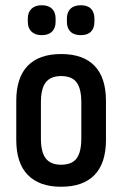

<svg xmlns="http://www.w3.org/2000/svg" viewBox="-20 -704 467 732"><path d="M213 8Q130 8 86 -37Q42 -82 42 -171V-319Q42 -408 85.5 -453Q129 -498 213 -498Q297 -498 340.5 -453Q384 -408 384 -319V-171Q384 -82 340.5 -37Q297 8 213 8ZM213 -76Q254 -76 272 -100Q290 -124 290 -176V-314Q290 -366 272 -390Q254 -414 213 -414Q173 -414 154.5 -390Q136 -366 136 -314V-176Q136 -124 154.5 -100Q173 -76 213 -76ZM139 -570Q114 -570 100 -583.5Q86 -597 86 -621V-633Q86 -657 100 -670.5Q114 -684 139 -684Q165 -684 178.5 -670.5Q192 -657 192 -633V-621Q192 -597 178.5 -583.5Q165 -570 139 -570ZM288 -570Q262 -570 248.5 -583.5Q235 -597 235 -621V-633Q235 -657 248.5 -670.5Q262 -684 288 -684Q314 -684 327 -670.5Q340 -657 340 -633V-621Q340 -597 327 -583.5Q314 -570 288 -570Z"/></svg>

Font: Sofia Sans Condensed SemiBold
Style: Regular
Weight: 600
Designer: Botio Nikoltchev, Ani Petrova
Foundry: lettersoup
Version: Version 4.101